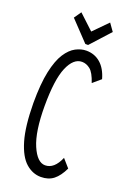

<svg xmlns="http://www.w3.org/2000/svg" viewBox="-153 -847 620 912"><g transform="rotate(20 156.5 -391.0)"><path d="M179 10Q137 10 102.5 -20.5Q68 -51 47.5 -120.5Q27 -190 26 -308Q26 -406 39.5 -468.5Q53 -531 75.5 -565.5Q98 -600 125 -614Q152 -628 178 -628Q220 -628 250 -602Q280 -576 294 -526L254 -492Q238 -540 218.5 -555.5Q199 -571 177 -571Q134 -571 107.5 -509Q81 -447 81 -313Q81 -184 110 -116.5Q139 -49 179 -49Q225 -49 252 -113L288 -72Q268 -30 242.5 -10Q217 10 179 10ZM238 -792 265 -754 176 -656H162L68 -755L93 -791L168 -721Z"/></g></svg>

Font: Inconsolata ExtraCondensed Thin
Style: Regular
Weight: 100
Width: 2
Monospace: yes
Designer: Raph Levien, Cyreal, Brenton Simpson
Foundry: Raph Levien, Cyreal, Google
Version: Version 3.100; ttfautohint (v1.8.4.7-5d5b)